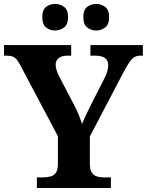

<svg xmlns="http://www.w3.org/2000/svg" viewBox="-20 -939 734 959"><path d="M164.2 0V-53H194.2Q216.2 -53 232.9 -57.8Q249.7 -62.6 259.5 -77.1Q269.2 -91.6 269.2 -120V-258.6L84.2 -608Q73.8 -627.6 65.2 -639.1Q56.5 -650.6 44.8 -655.8Q33.1 -661 13.2 -661H0.2V-714H335.5V-661H317.7Q287.8 -661 272.9 -648.6Q258 -636.2 258 -615.6Q258 -603.4 262.6 -588.8Q267.1 -574.2 273.7 -560.9L347.7 -419.4Q363 -390.7 372.6 -367.1Q382.2 -343.4 390.2 -320.4Q399.7 -344.9 414.7 -375.6Q429.7 -406.3 445.5 -437.9L503.7 -551.8Q514.3 -574 517.4 -588.9Q520.6 -603.8 520.6 -611.8Q520.6 -637.8 504.2 -649.4Q487.8 -661 454.8 -661H431.6V-714H693.5V-661H681.5Q664.6 -661 652.4 -654.3Q640.2 -647.6 628.2 -630.8Q616.1 -614.1 599.7 -583.6L428.8 -257.4V-121Q428.8 -92.3 438.1 -77.7Q447.3 -63 462.8 -58Q478.4 -53 496.3 -53H533.8V0ZM461.2 -786.6Q435.2 -786.6 415.8 -801.7Q396.3 -816.8 396.3 -853Q396.3 -890.2 415.8 -904.8Q435.2 -919.4 461.2 -919.4Q485.1 -919.4 505.1 -904.8Q525 -890.2 525 -853Q525 -816.8 505.1 -801.7Q485.1 -786.6 461.2 -786.6ZM255 -786.6Q229.5 -786.6 210.4 -801.7Q191.2 -816.8 191.2 -853Q191.2 -890.2 210.4 -904.8Q229.5 -919.4 255 -919.4Q280.1 -919.4 300 -904.8Q319.9 -890.2 319.9 -853Q319.9 -816.8 300 -801.7Q280.1 -786.6 255 -786.6Z"/></svg>

Font: Noto Serif Hebrew
Style: Regular
Weight: 400
Designer: Monotype Design Team
Foundry: Monotype Imaging Inc.
Version: Version 2.003